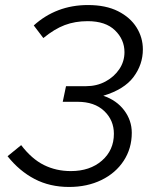

<svg xmlns="http://www.w3.org/2000/svg" viewBox="-20 -731 614 762"><path d="M254 11Q178 11 117.5 -20.5Q57 -52 10 -111L64 -155Q106 -100 154.5 -76Q203 -52 261 -52Q337 -52 384.5 -93.5Q432 -135 432 -200Q432 -254 393.5 -290.5Q355 -327 288 -327H229L242 -389H322Q364 -389 398.5 -407.5Q433 -426 453.5 -456.5Q474 -487 474 -524Q474 -574 436.5 -610.5Q399 -647 328 -647Q278 -647 237 -631.5Q196 -616 152 -580L114 -630Q158 -670 212 -690.5Q266 -711 329 -711Q400 -711 448.5 -686.5Q497 -662 522 -622Q547 -582 547 -535Q547 -475 510 -425.5Q473 -376 390 -351Q443 -333 473 -293Q503 -253 503 -204Q503 -142 471 -93Q439 -44 382.5 -16.5Q326 11 254 11Z"/></svg>

Font: Red Hat Text VF
Style: Italic
Weight: 400
Italic angle: -12°
Designer: Pentagram, MCKL
Foundry: Pentagram, MCKL
Version: Version 1.023